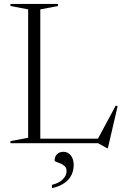

<svg xmlns="http://www.w3.org/2000/svg" viewBox="-20 -725 628 972"><path d="M526 25.5H522L476.5 0H137V-23H513L470.5 -13L566 -190.5L575.5 -187.5ZM184 -677.5V0H33V-10.5L122.5 -27.5V-677.5L33 -694.5V-705H273.5V-694.5ZM242.5 211Q280.5 201.5 298.8 182.2Q317 163 317 141Q317 125.5 308 116.8Q299 108 287 103Q275 98 265.8 94.8Q256.5 91.5 256.5 87Q256.5 68 268.5 55.8Q280.5 43.5 301 43.5Q323.5 43.5 338.2 61.5Q353 79.5 353 110.5Q353 137.5 341.8 161Q330.5 184.5 306.2 201.5Q282 218.5 243.5 227.5Z"/></svg>

Font: Newsreader 60pt Light
Style: Regular
Weight: 300
Designer: Hugues Gentile
Foundry: Production Type
Version: Version 1.003